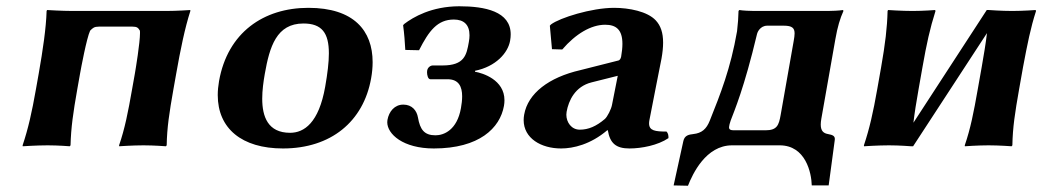

<svg xmlns="http://www.w3.org/2000/svg" viewBox="-20 -464 3360 613"><path d="M542.6 -229C555.8 -304 570.3 -375 587.8 -429L587.4 -432C587.4 -432 544.8 -429 510.8 -429H211.8C177.8 -429 130.4 -432 130.4 -432L128.8 -429C127.3 -375 116.8 -304 103.6 -229L94.9 -180C81.7 -104.9 70.1 -53.5 52.2 0L52.6 3C52.6 3 97.2 0 132.2 0C166.5 0 202.6 3 202.6 3L205.2 0C206.7 -57 213.5 -104 226.9 -180L235.6 -229C238.6 -246 256.5 -342 267.7 -366C276.3 -375 281 -379 296 -379H403C418 -379 421.3 -375 426.7 -366C426.9 -364.1 427 -361.7 427 -359C427 -327.3 413.3 -244.7 410.6 -229L401.7 -179C388.7 -105 378.7 -54 360.2 0L360.6 3C360.6 3 403.2 0 438.2 0C472.2 0 509.6 3 509.6 3L512.2 0C513.2 -57 520.5 -104 533.7 -179Z M679.3 -205C676.6 -189.4 675.2 -174.6 675.2 -160.4C675.2 -53.9 751.9 10 883.4 10C1036.4 10 1140.5 -75.8 1164.9 -214C1168.1 -231.8 1169.7 -249.1 1169.7 -265.6C1169.7 -366 1109.7 -439 964.6 -439C821.6 -439 706.7 -360 679.3 -205ZM948.8 -389C1007.7 -389 1030 -358.7 1030 -293.8C1030 -265.1 1025.7 -229.6 1018.2 -187C997.9 -72 951.2 -40 906.2 -40C835.2 -40 817.2 -91.7 817.2 -149C817.2 -175.7 821.1 -203.6 825.4 -228C840.7 -315 862.8 -389 948.8 -389Z M1446 -444C1357.6 -443.6 1299.6 -409.6 1270.7 -387.6L1267 -383.6C1270.8 -355.6 1272.6 -330 1274 -304.6L1317.9 -303.6C1349.6 -366 1376.8 -401.6 1429.1 -401.6C1461.3 -401.6 1479 -384.7 1479 -351.4C1479 -344.9 1478.3 -337.7 1476.9 -330C1469.6 -288.5 1463.2 -255 1392.7 -255H1361.7C1354.7 -255 1345.6 -249 1343.9 -239C1343.6 -237.4 1343.4 -235.5 1343.4 -233.4C1343.4 -223.8 1346.6 -211 1353.9 -211H1408.9C1445 -211 1455.5 -187 1455.5 -156.4C1455.5 -144.6 1454 -131.8 1451.7 -119C1439.3 -48.5 1396.9 -32 1370.4 -32C1334.4 -32 1321.1 -50.5 1314.4 -89C1310.6 -110.9 1295.7 -130 1267.7 -130C1239.7 -130 1221.8 -108 1217 -81C1216.6 -78.7 1216.4 -76.3 1216.4 -73.8C1216.4 -35.9 1266.8 10 1365 10C1510 10 1576.4 -55 1589 -126C1590.1 -132.3 1590.6 -138.3 1590.6 -144C1590.6 -209.4 1520.9 -230.8 1496.5 -235L1496.7 -238C1563.1 -251.5 1601.8 -295 1608.6 -334C1609.9 -341.2 1610.5 -347.9 1610.5 -354.3C1610.5 -427.9 1528 -444 1446 -444Z M1952.3 -222 1933.9 -129C1931.6 -116 1919.3 -91.1 1911 -84C1883.9 -61 1859 -50 1831 -50C1804.4 -50 1788.2 -73.6 1788.2 -97.8C1788.2 -100.8 1788.5 -103.9 1789 -107C1795.4 -143.1 1816.1 -187.8 1868.6 -201ZM2053.3 -80C2058.4 -109 2090.1 -266 2092 -277C2095.4 -296.2 2097.1 -313.1 2097.1 -327.9C2097.1 -359.6 2089.4 -382.2 2073.5 -399.1C2046.9 -427.5 1988.7 -439 1940.6 -439C1868.6 -439 1766.9 -407 1739.2 -386L1735.5 -382L1742.3 -307L1775.1 -306C1818 -356 1867.1 -385 1912.1 -385C1947 -385 1967.2 -369.3 1967.2 -324.1C1967.2 -312.5 1965.9 -298.8 1963.1 -283C1961.8 -276 1958.1 -272 1955 -271L1832.5 -240C1732.4 -217 1665.4 -166 1653.5 -98C1652.4 -92 1651.9 -86.2 1651.9 -80.6C1651.9 -22.5 1707.5 10 1771.4 10C1810.5 10 1865.7 -3 1918.6 -48H1920.6C1927.4 -7 1946.4 10 1989.4 10C2028.5 10 2080.2 0 2114.2 -23C2114.5 -31.7 2113.1 -39 2107.9 -44C2072.4 -44 2052.3 -46.4 2052.3 -70C2052.3 -73 2052.6 -76.3 2053.3 -80Z M2307.9 -60C2308.6 -64 2309.3 -69.7 2312.9 -79.3C2324.3 -110 2355.6 -181.3 2397.1 -356C2397.8 -360 2406.6 -382 2429.6 -382H2482.6C2509.2 -382 2516.9 -374.3 2516.9 -357.3C2516.9 -350.7 2515.7 -342.6 2514 -333L2472.4 -97C2466.6 -64 2460.8 -48 2423.8 -48H2324.8C2314.8 -48 2305.9 -49 2307.9 -60ZM2333.2 -364.3C2312.5 -245 2280.2 -164 2246.2 -79C2235.5 -52 2220.7 -39 2193.6 -36C2179.5 -34.4 2165.9 -32 2161.8 -14L2130.7 128L2176.5 129C2191.1 92 2233.3 0 2317.3 0H2469.3C2552.3 0 2570.8 88 2571.7 128H2625.7L2644.9 -15C2645.3 -16.9 2645.4 -18.6 2645.4 -20.1C2645.4 -30 2638.5 -33.3 2623.6 -36C2610.4 -38.4 2600.4 -44.7 2600.4 -66.3C2600.4 -71.6 2601 -77.8 2602.3 -85L2647.1 -339C2654.1 -379 2662.1 -405 2672.9 -429L2671.5 -432C2659.1 -430 2634.9 -429 2622.9 -429H2387.9C2375.9 -429 2352.1 -430 2340.5 -432L2337.9 -429C2337.6 -409.6 2335.9 -387.8 2333.2 -364.3Z M2888.6 3H2895.3L3131.1 -358.3C3127.3 -325.6 3121.4 -290.6 3114.3 -250L3101.7 -179C3088.7 -105 3078.7 -54 3060.2 0L3060.6 3C3060.6 3 3101.2 0 3136.2 0C3170.2 0 3209.6 3 3209.6 3L3212.2 0C3213.2 -57 3220.5 -104 3233.7 -179L3246.3 -250C3260.5 -325 3270.2 -374.5 3287.8 -429L3286.4 -432C3286.4 -432 3245.8 -429 3211.8 -429C3176.8 -429 3137.4 -432 3137.4 -432H3130.4L2896.3 -72.2C2899.9 -103.6 2905.4 -137.2 2912.9 -180L2925.1 -249C2938.5 -325 2948.8 -372 2966.8 -429L2965.4 -432C2965.4 -432 2927.8 -429 2893.8 -429C2858.8 -429 2815.4 -432 2815.4 -432L2813.8 -429C2812.5 -376 2806.4 -324.5 2793.1 -249L2780.9 -180C2767.7 -104.9 2756.1 -53.5 2738.2 0L2738.6 3C2738.6 3 2783.2 0 2818.2 0C2852.5 0 2888.6 3 2888.6 3Z"/></svg>

Font: Linux Biolinum O 
Style: Bold Italic
Weight: 700
Designer: Philipp H. Poll
Foundry: Philipp H. Poll
Version: Version 1.3.2